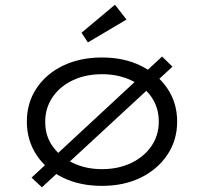

<svg xmlns="http://www.w3.org/2000/svg" viewBox="-20 -779 865 815"><path d="M158 16 114 -25 668 -539 712 -496ZM413 10Q319 10 247 -25Q175 -60 134.5 -122Q94 -184 94 -263Q94 -342 134.5 -403.5Q175 -465 247 -500Q319 -535 413 -535Q506 -535 577.5 -500Q649 -465 690.5 -403.5Q732 -342 732 -263Q732 -184 690.5 -122Q649 -60 577.5 -25Q506 10 413 10ZM413 -61Q482 -61 536.5 -87Q591 -113 622.5 -158.5Q654 -204 654 -263Q654 -322 623 -367Q592 -412 537 -438Q482 -464 413 -464Q344 -464 289.5 -438.5Q235 -413 203.5 -367Q172 -321 172 -263Q171 -204 203 -158.5Q235 -113 290 -87Q345 -61 413 -61ZM353 -599 326 -640 468 -759 517 -696Z"/></svg>

Font: Lexend Mega Light
Style: Regular
Weight: 300
Version: Version 1.007